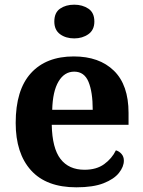

<svg xmlns="http://www.w3.org/2000/svg" viewBox="-20 -790 612 820"><path d="M306 10Q178 10 112.5 -62.5Q47 -135 47 -265Q47 -406 112 -477.5Q177 -549 295 -549Q404 -549 466.5 -488Q529 -427 529 -308V-257H201Q203 -157 238.5 -111Q274 -65 341 -65Q392 -65 425 -89Q458 -113 475 -148Q489 -144 499 -132.5Q509 -121 509 -104Q509 -78 488 -51.5Q467 -25 422.5 -7.5Q378 10 306 10ZM376 -321Q376 -397 358 -440.5Q340 -484 297 -484Q255 -484 230 -442Q205 -400 203 -321ZM297 -626Q261 -626 236.5 -644Q212 -662 212 -698Q212 -736 236.5 -753Q261 -770 297 -770Q332 -770 357.5 -753Q383 -736 383 -698Q383 -662 357.5 -644Q332 -626 297 -626Z"/></svg>

Font: Noto Serif Khmer
Style: Bold
Weight: 700
Version: Version 2.003